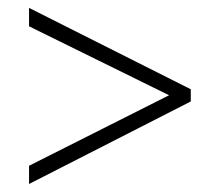

<svg xmlns="http://www.w3.org/2000/svg" viewBox="-20 -600 531 484"><path d="M53.2 -182.1 406.2 -359.9 53.2 -533.7V-580.1L460.9 -375V-344.2L53.2 -136.2Z"/></svg>

Font: Open Sans SemiCondensed Light
Style: Italic
Weight: 300
Width: 4
Italic angle: -12°
Designer: Monotype Design Team
Foundry: Monotype Imaging Inc.
Version: Version 3.000